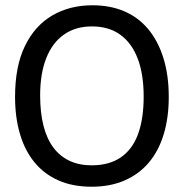

<svg xmlns="http://www.w3.org/2000/svg" viewBox="-20 -693 696 727"><path d="M327 14Q255 14 201 -10Q147 -34 110.5 -78.5Q74 -123 55.5 -186Q37 -249 37 -326Q37 -442 74.5 -519Q112 -596 178 -634.5Q244 -673 330 -673Q397 -673 450 -650.5Q503 -628 540.5 -583.5Q578 -539 598.5 -474Q619 -409 619 -326Q619 -248 600 -185Q581 -122 544 -78Q507 -34 452.5 -10Q398 14 327 14ZM327 -67Q394 -67 438 -97.5Q482 -128 503 -186Q524 -244 524 -327Q524 -412 501.5 -471Q479 -530 435.5 -561.5Q392 -593 328 -593Q266 -593 222 -562Q178 -531 155 -472.5Q132 -414 132 -332Q132 -267 144.5 -217.5Q157 -168 182 -134.5Q207 -101 243.5 -84Q280 -67 327 -67Z"/></svg>

Font: Bricolage Grotesque 96pt ExtraBold 96pt
Style: Regular
Weight: 400
Version: Version 1.001;gftools[0.9.33.dev8+g029e19f]